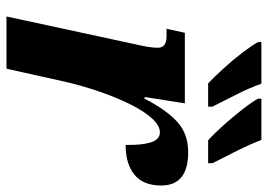

<svg xmlns="http://www.w3.org/2000/svg" viewBox="-134 -672 806 577"><g transform="rotate(90 268.5 -383.0)"><path d="M113 -389Q117 -406 120 -423Q123 -440 123 -455Q123 -481 89 -481H66L78 -536H290L271 -415H276Q310 -481 346 -513.5Q382 -546 437 -546Q537 -546 537 -465Q537 -411 504.5 -384.5Q472 -358 415 -358Q416 -406 407.5 -433.5Q399 -461 377 -461Q357 -461 335.5 -437.5Q314 -414 293.5 -373Q273 -332 255 -280Q237 -228 224 -171L186 0H29ZM401 -606Q381 -624 355.5 -652.5Q330 -681 307.5 -710Q285 -739 276 -756V-766H400Q413 -732 433 -692Q453 -652 470 -619V-606ZM230 -606Q211 -624 185 -652.5Q159 -681 137 -710Q115 -739 106 -756V-766H231Q243 -732 263 -692Q283 -652 300 -619V-606Z"/></g></svg>

Font: Noto Serif Condensed ExtraBold
Style: Italic
Weight: 800
Width: 3
Italic angle: -12°
Designer: Monotype Design Team
Foundry: Monotype Imaging Inc.
Version: Version 2.014; ttfautohint (v1.8.4.7-5d5b)